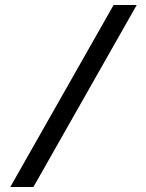

<svg xmlns="http://www.w3.org/2000/svg" viewBox="-20 -672 582 764"><path d="M21 72H113L524 -652H432Z"/></svg>

Font: Charger Pro
Style: BdExt
Weight: 700
Designer: Jasper
Foundry: Cannot Into Space Fonts
Version: Version 1.09